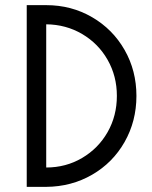

<svg xmlns="http://www.w3.org/2000/svg" viewBox="-20 -727 591 747"><path d="M84 -707H159.8Q257.8 -707 338.3 -660.1Q418.8 -613.3 464.8 -532.6Q510.8 -452 510.8 -353.9Q510.8 -255.7 464.8 -174.7Q418.8 -93.7 338.3 -47.2Q257.8 -0.7 159.8 0H84ZM434.7 -354.1Q434.7 -430.9 398.6 -494.3Q362.5 -557.7 299.5 -594.7Q236.5 -631.7 159.8 -632.4V-75.3Q236.5 -75.3 299.4 -112.4Q362.4 -149.5 398.6 -212.9Q434.7 -276.4 434.7 -354.1Z"/></svg>

Font: Lineal Thin
Style: Regular
Weight: 200
Designer: Created by Frank Adebiaye with contributions from Anton Moglia & Ariel Martín Pérez
Created by Frank ADEBIAYE with FontF
Foundry: Velvetyne Type Foundry
Version: Version 2.000;Glyphs 3.2 (3227)